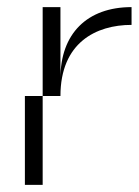

<svg xmlns="http://www.w3.org/2000/svg" viewBox="-20 -520 390 540"><path d="M100 -250H50V0H100ZM100 -250H150C150 -400 250 -450 350 -450V-500C225 -500 150 -425 150 -300V-500H100Z"/></svg>

Font: LS-VG5000 Light Shifted
Style: Regular
Weight: 400
Designer: Justin Bihan, 2021
Foundry: Justin Bihan, 2021
Version: Version 1.000;Glyphs 3.1.2 (3151)